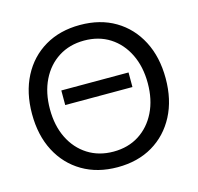

<svg xmlns="http://www.w3.org/2000/svg" viewBox="-107 -835 992 964"><g transform="rotate(-15 389.0 -352.5)"><path d="M214.6 -352.7V-428.5H564V-352.7ZM389.2 17Q284.9 17 206.8 -29Q128.6 -75 85.2 -158Q41.9 -241 41.9 -352Q41.9 -463.2 85.2 -546.6Q128.6 -630 206.8 -676Q284.9 -722 389.2 -722Q494.3 -722 572 -676Q649.7 -630 693.1 -546.6Q736.5 -463.2 736.5 -352Q736.5 -241 693.1 -158Q649.7 -75 572 -29Q494.3 17 389.2 17ZM389.2 -64Q465.5 -64 522.5 -100.4Q579.5 -136.9 611.4 -201.6Q643.4 -266.4 643.4 -352Q643.4 -437.8 611.4 -502.9Q579.5 -568.1 522.5 -604.6Q465.5 -641 389.2 -641Q313.7 -641 256.3 -604.6Q198.8 -568.1 166.9 -502.9Q135 -437.8 135 -352Q135 -266.4 166.9 -201.6Q198.8 -136.9 256.3 -100.4Q313.7 -64 389.2 -64Z"/></g></svg>

Font: TikTok Sans Light
Style: Regular
Weight: 300
Version: Version 4.000